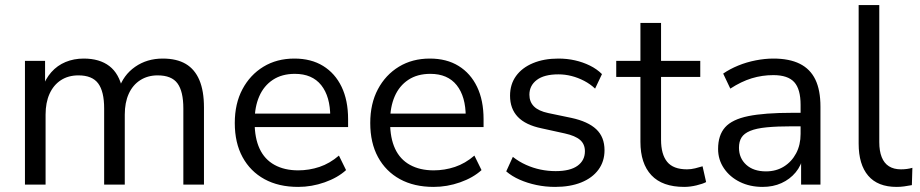

<svg xmlns="http://www.w3.org/2000/svg" viewBox="-20 -725 3612 754"><path d="M78 0V-486H157V-378H146Q158 -415 181.5 -441.5Q205 -468 237.5 -481.5Q270 -495 309 -495Q371 -495 409.5 -465.5Q448 -436 461 -374H446Q464 -430 510.5 -462.5Q557 -495 619 -495Q674 -495 709.5 -474Q745 -453 763 -410.5Q781 -368 781 -303V0H700V-299Q700 -366 677 -397.5Q654 -429 599 -429Q560 -429 530.5 -410Q501 -391 485.5 -356.5Q470 -322 470 -275V0H389V-299Q389 -366 365.5 -397.5Q342 -429 288 -429Q248 -429 219 -410Q190 -391 174.5 -356.5Q159 -322 159 -275V0Z M1151 9Q1074 9 1018.5 -21.5Q963 -52 932.5 -108Q902 -164 902 -242Q902 -318 932 -374.5Q962 -431 1014.5 -463Q1067 -495 1136 -495Q1202 -495 1249 -466Q1296 -437 1321.5 -384Q1347 -331 1347 -257V-226H964V-279H1293L1277 -266Q1277 -346 1241.5 -390.5Q1206 -435 1138 -435Q1087 -435 1051.5 -411.5Q1016 -388 998 -346.5Q980 -305 980 -250V-244Q980 -183 999.5 -141Q1019 -99 1058 -77.5Q1097 -56 1151 -56Q1194 -56 1234.5 -69.5Q1275 -83 1311 -114L1339 -57Q1306 -27 1255 -9Q1204 9 1151 9Z M1683 9Q1606 9 1550.5 -21.5Q1495 -52 1464.5 -108Q1434 -164 1434 -242Q1434 -318 1464 -374.5Q1494 -431 1546.5 -463Q1599 -495 1668 -495Q1734 -495 1781 -466Q1828 -437 1853.5 -384Q1879 -331 1879 -257V-226H1496V-279H1825L1809 -266Q1809 -346 1773.5 -390.5Q1738 -435 1670 -435Q1619 -435 1583.5 -411.5Q1548 -388 1530 -346.5Q1512 -305 1512 -250V-244Q1512 -183 1531.5 -141Q1551 -99 1590 -77.5Q1629 -56 1683 -56Q1726 -56 1766.5 -69.5Q1807 -83 1843 -114L1871 -57Q1838 -27 1787 -9Q1736 9 1683 9Z M2160 9Q2122 9 2086.5 1.5Q2051 -6 2020.5 -19.5Q1990 -33 1968 -52L1994 -109Q2018 -90 2046 -77.5Q2074 -65 2103 -59Q2132 -53 2162 -53Q2219 -53 2248 -74Q2277 -95 2277 -131Q2277 -159 2258 -175.5Q2239 -192 2198 -201L2107 -221Q2044 -234 2013.5 -266Q1983 -298 1983 -349Q1983 -394 2006.5 -426.5Q2030 -459 2073 -477Q2116 -495 2173 -495Q2207 -495 2238 -488Q2269 -481 2296.5 -467.5Q2324 -454 2344 -434L2317 -377Q2298 -395 2274 -407.5Q2250 -420 2224.5 -426.5Q2199 -433 2173 -433Q2117 -433 2088 -411Q2059 -389 2059 -353Q2059 -325 2077 -307Q2095 -289 2133 -281L2224 -262Q2289 -248 2321.5 -217.5Q2354 -187 2354 -135Q2354 -91 2330 -58.5Q2306 -26 2262.5 -8.5Q2219 9 2160 9Z M2667 9Q2581 9 2538 -37Q2495 -83 2495 -168V-423H2400V-486H2495V-635H2576V-486H2730V-423H2576V-176Q2576 -119 2600 -89.5Q2624 -60 2678 -60Q2694 -60 2710 -64Q2726 -68 2739 -72L2753 -10Q2740 -3 2715 3Q2690 9 2667 9Z M2975 9Q2925 9 2885.5 -10.5Q2846 -30 2823 -64Q2800 -98 2800 -140Q2800 -194 2827.5 -225Q2855 -256 2918.5 -269Q2982 -282 3092 -282H3137V-229H3093Q3032 -229 2991 -225Q2950 -221 2926 -211Q2902 -201 2892 -185Q2882 -169 2882 -145Q2882 -104 2910.5 -78Q2939 -52 2988 -52Q3028 -52 3058.5 -71Q3089 -90 3106.5 -123Q3124 -156 3124 -199V-313Q3124 -375 3099 -402.5Q3074 -430 3017 -430Q2973 -430 2932 -417.5Q2891 -405 2848 -377L2820 -436Q2846 -454 2879 -467.5Q2912 -481 2948 -488Q2984 -495 3017 -495Q3080 -495 3121 -474.5Q3162 -454 3182 -412.5Q3202 -371 3202 -306V0H3126V-113H3135Q3127 -75 3104.5 -48Q3082 -21 3049 -6Q3016 9 2975 9Z M3501 9Q3427 9 3389.5 -35Q3352 -79 3352 -161V-705H3433V-167Q3433 -132 3442.5 -108Q3452 -84 3471 -72Q3490 -60 3518 -60Q3530 -60 3541.5 -61.5Q3553 -63 3563 -66L3561 2Q3545 5 3530.5 7Q3516 9 3501 9Z"/></svg>

Font: NunitoSans1
Style: Book
Weight: 400
Designer: Vernon Adams
Foundry: Vernon Adams
Version: Version 3.101;gftools[0.9.27]